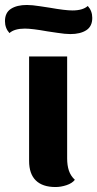

<svg xmlns="http://www.w3.org/2000/svg" viewBox="-62 -737 391 772"><path d="M239 -14Q228 0 205.5 7.5Q183 15 161 15Q109 15 82 -11.5Q55 -38 55 -90V-510H208V-100Q208 -72 215 -51Q222 -30 239 -14ZM309 -665Q309 -631 285 -615.5Q261 -600 221 -600Q200 -600 168.5 -605Q137 -610 128 -611Q67 -622 38 -622Q-4 -622 -24 -604Q-42 -624 -42 -652Q-42 -686 -18 -701.5Q6 -717 46 -717Q67 -717 98.5 -712Q130 -707 138 -706Q200 -695 229 -695Q271 -695 291 -713Q309 -693 309 -665Z"/></svg>

Font: Sansita
Style: Bold
Weight: 700
Designer: Pablo Cosgaya
Foundry: Omnibus-Type
Version: Version 1.006